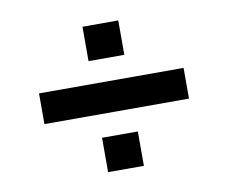

<svg xmlns="http://www.w3.org/2000/svg" viewBox="-63 -622 797 671"><g transform="rotate(-10 335.5 -286.0)"><path d="M79 -232V-341H592V-232ZM269 -28V-150H396V-28ZM269 -422V-544H396V-422Z"/></g></svg>

Font: Nunito Sans 7pt SemiExpanded ExtraBold
Style: Regular
Weight: 800
Width: 6
Designer: Vernon Adams
Foundry: Vernon Adams
Version: Version 3.101;gftools[0.9.27]